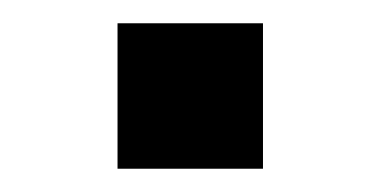

<svg xmlns="http://www.w3.org/2000/svg" viewBox="-20 -433 316 165"><path d="M81 -413H206V-288H81Z"/></svg>

Font: Noto Sans Syriac Eastern SemiBold
Style: Regular
Weight: 600
Designer: Patrick Giasson and the Monotype Design Team
Foundry: Monotype Imaging Inc.
Version: Version 3.001